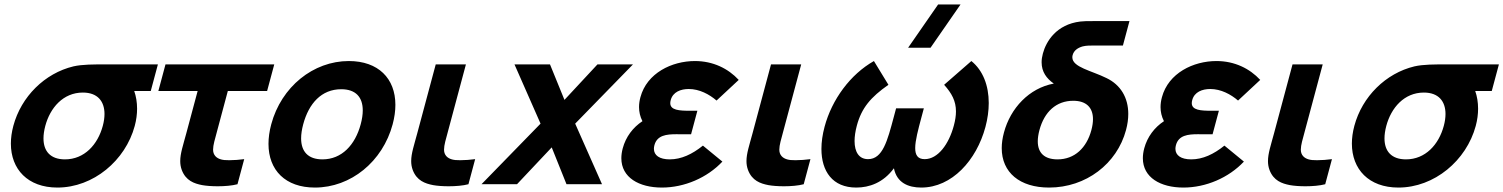

<svg xmlns="http://www.w3.org/2000/svg" viewBox="-20 -830 6773 865"><path d="M691.4 -540H467.4C399.4 -540 350.4 -540 310.9 -531C181.6 -500 75.5 -395 40.1 -263C32.7 -235.2 29 -208.4 29 -183.1C29 -67.8 104.9 15 238.6 15C400.6 15 545.3 -107 587.1 -263C594.3 -289.8 597.6 -315.8 597.6 -340.2C597.6 -369.5 592.9 -396.5 584.7 -420H659.2ZM272.7 -112C207.2 -112 175.9 -148.8 175.9 -206.4C175.9 -223.6 178.7 -242.6 184.1 -263C205.8 -344 264.3 -413 353.3 -413C420 -413 450.8 -373.3 450.8 -316.4C450.8 -299.9 448.2 -281.9 443.1 -263C420.4 -178 359.7 -112 272.7 -112Z M890.8 4C908.3 7.2 933.8 9.2 960.7 9.2C992.1 9.2 1025.5 6.5 1049.9 0L1080.2 -113C1058.1 -110.1 1034.3 -108.2 1013.1 -108.2C1005.3 -108.2 997.9 -108.5 991.1 -109C970.6 -111 949.8 -119 942.4 -140C940.7 -144.8 940 -150.2 940 -156.3C940 -176.4 948.3 -203.1 957.4 -237L1006.4 -420H1183.4L1215.6 -540H725.6L693.4 -420H870.4L819.2 -229C805.2 -176.7 792 -138.8 792 -104.3C792 -90.5 794.1 -77.3 799 -64C817.2 -16 854.7 -3 890.8 4Z M1398.6 15C1560.6 15 1704 -102 1749 -270C1757.3 -301 1761.3 -330.4 1761.3 -357.6C1761.3 -476.8 1684.1 -555 1551.4 -555C1391.4 -555 1247.3 -439 1202 -270C1193.6 -238.7 1189.6 -209.2 1189.6 -181.8C1189.6 -63 1266.1 15 1398.6 15ZM1432.7 -112C1368.1 -112 1336.6 -147.2 1336.6 -206.7C1336.6 -225.5 1339.8 -246.7 1346 -270C1371.2 -364 1428.3 -428 1517.3 -428C1582.8 -428 1614.3 -392.1 1614.3 -332.7C1614.3 -314 1611.2 -293 1605 -270C1580.1 -177 1519.7 -112 1432.7 -112Z M1931.3 4C1948.8 7.2 1974.3 9.2 2001.2 9.2C2032.6 9.2 2066 6.5 2090.4 0L2120.7 -113C2098.6 -110.1 2074.8 -108.2 2053.6 -108.2C2045.8 -108.2 2038.4 -108.5 2031.6 -109C2011.1 -111 1990.3 -119 1982.9 -140C1981.2 -144.8 1980.5 -150.2 1980.5 -156.3C1980.5 -176.4 1988.8 -203.1 1997.9 -237L2079.1 -540H1943.1L1859.7 -229C1845.7 -176.7 1832.5 -138.8 1832.5 -104.3C1832.5 -90.5 1834.6 -77.3 1839.5 -64C1857.7 -16 1895.2 -3 1931.3 4Z M2149.2 0H2309.2L2465.6 -166L2532.2 0H2692.2L2571.3 -273L2831.8 -540H2671.8L2523 -380L2457.8 -540H2297.8L2415.3 -273Z M3146.8 -174C3098.3 -135 3049.2 -112 2997.2 -112C2951.2 -112 2926 -130.1 2926 -159.6C2926 -164.7 2926.8 -170.2 2928.3 -176C2940.3 -220.8 2982.5 -225.3 3027.5 -225.3C3038.8 -225.3 3050.2 -225 3061.4 -225H3093.4L3121.8 -331H3089.8C3040.1 -331 2999.7 -333.4 2999.7 -365.4C2999.7 -369.4 3000.4 -374 3001.7 -379C3011.6 -416 3047.1 -429 3083.1 -429C3131.1 -429 3175.7 -405 3208.2 -377L3308.1 -470C3260.8 -521 3192.9 -555 3110.9 -555C3006.9 -555 2894.4 -501 2865.2 -392C2861.1 -376.9 2859 -362.1 2859 -347.5C2859 -326 2863.7 -304.9 2874.3 -284C2831.7 -256 2799.4 -213.5 2785.6 -162C2781.3 -146 2779.3 -131.1 2779.3 -117.2C2779.3 -30.3 2858.7 15 2962.1 15C3063.1 15 3165.9 -29 3234.5 -102Z M3441.8 4C3459.3 7.2 3484.8 9.2 3511.7 9.2C3543.1 9.2 3576.5 6.5 3600.9 0L3631.2 -113C3609.1 -110.1 3585.3 -108.2 3564.1 -108.2C3556.3 -108.2 3548.9 -108.5 3542.1 -109C3521.6 -111 3500.8 -119 3493.4 -140C3491.7 -144.8 3491 -150.2 3491 -156.3C3491 -176.4 3499.3 -203.1 3508.4 -237L3589.6 -540H3453.6L3370.2 -229C3356.2 -176.7 3343 -138.8 3343 -104.3C3343 -90.5 3345.1 -77.3 3350 -64C3368.2 -16 3405.7 -3 3441.8 4Z M4307.5 -810H4206.5L4071.3 -615H4172.3ZM4356.2 -555 4233.5 -448C4268 -409.6 4286.8 -374.8 4286.8 -328.1C4286.8 -309 4283.7 -288 4277.2 -264C4255 -181 4205.8 -113 4145.8 -113C4114.5 -113 4103.2 -131.5 4103.2 -162.9C4103.2 -196.8 4116.3 -245.5 4131.4 -302L4142.1 -342H4017.1L4006.4 -302C3978 -196 3956.8 -113 3890.8 -113C3849.8 -113 3830 -145.4 3830 -194.7C3830 -215.2 3833.5 -238.7 3840.2 -264C3861.7 -344 3902.5 -392 3982.5 -448L3917.2 -555C3811.1 -495 3727.8 -382 3694.9 -259C3685.5 -224 3680.7 -190.2 3680.7 -159C3680.7 -58.4 3730.6 15 3837.5 15C3896 15 3959.2 -6.5 4007.3 -72C4020.2 -6.5 4072 15 4130.5 15C4268.5 15 4379.4 -108 4419.6 -258C4429.5 -295 4434.5 -331.4 4434.5 -365.9C4434.5 -444.2 4408.7 -512.6 4356.2 -555Z M4965.6 -478C4898.2 -511.6 4811.1 -526.9 4811.1 -571.7C4811.1 -575 4811.5 -578.4 4812.5 -582C4818.1 -603 4836.3 -615 4857.9 -621C4874 -625 4891 -625 4914 -625H5039L5068.5 -735H4912.5C4876.5 -735 4863.5 -735 4846.9 -733C4739.5 -720 4693.1 -644 4678.4 -589C4674.5 -574.7 4672.7 -561.5 4672.7 -549.3C4672.7 -506.3 4695 -476.1 4727.6 -453.5C4616.6 -433 4532.4 -343 4503 -233C4496.3 -208 4493 -184.5 4493 -162.6C4493 -53.1 4574 15 4706.5 15C4872.5 15 5012.2 -92 5052.9 -244C5059.8 -269.6 5063.1 -293.9 5063.1 -316.7C5063.1 -390.5 5028.2 -447.8 4965.6 -478ZM4744.5 -112C4686.1 -112 4655.4 -140.5 4655.4 -193.2C4655.4 -208.2 4657.9 -225.2 4662.9 -244C4684.9 -326 4738.3 -376 4815.3 -376C4873.8 -376 4904.1 -345.5 4904.1 -293.1C4904.1 -278.4 4901.7 -262 4896.9 -244C4875.5 -164 4821.5 -112 4744.5 -112Z M5496.3 -174C5447.8 -135 5398.7 -112 5346.7 -112C5300.7 -112 5275.5 -130.1 5275.5 -159.6C5275.5 -164.7 5276.3 -170.2 5277.8 -176C5289.8 -220.8 5332 -225.3 5377 -225.3C5388.3 -225.3 5399.7 -225 5410.9 -225H5442.9L5471.3 -331H5439.3C5389.6 -331 5349.2 -333.4 5349.2 -365.4C5349.2 -369.4 5349.9 -374 5351.2 -379C5361.1 -416 5396.6 -429 5432.6 -429C5480.6 -429 5525.2 -405 5557.7 -377L5657.6 -470C5610.3 -521 5542.4 -555 5460.4 -555C5356.4 -555 5243.9 -501 5214.7 -392C5210.6 -376.9 5208.5 -362.1 5208.5 -347.5C5208.5 -326 5213.2 -304.9 5223.8 -284C5181.2 -256 5148.9 -213.5 5135.1 -162C5130.8 -146 5128.8 -131.1 5128.8 -117.2C5128.8 -30.3 5208.2 15 5311.6 15C5412.6 15 5515.4 -29 5584 -102Z M5791.3 4C5808.8 7.2 5834.3 9.2 5861.2 9.2C5892.6 9.2 5926 6.5 5950.4 0L5980.7 -113C5958.6 -110.1 5934.8 -108.2 5913.6 -108.2C5905.8 -108.2 5898.4 -108.5 5891.6 -109C5871.1 -111 5850.3 -119 5842.9 -140C5841.2 -144.8 5840.5 -150.2 5840.5 -156.3C5840.5 -176.4 5848.8 -203.1 5857.9 -237L5939.1 -540H5803.1L5719.7 -229C5705.7 -176.7 5692.5 -138.8 5692.5 -104.3C5692.5 -90.5 5694.6 -77.3 5699.5 -64C5717.7 -16 5755.2 -3 5791.3 4Z M6732.9 -540H6508.9C6440.9 -540 6391.9 -540 6352.4 -531C6223.1 -500 6117 -395 6081.6 -263C6074.2 -235.2 6070.5 -208.4 6070.5 -183.1C6070.5 -67.8 6146.4 15 6280.1 15C6442.1 15 6586.8 -107 6628.6 -263C6635.8 -289.8 6639.1 -315.8 6639.1 -340.2C6639.1 -369.5 6634.4 -396.5 6626.2 -420H6700.7ZM6314.2 -112C6248.7 -112 6217.4 -148.8 6217.4 -206.4C6217.4 -223.6 6220.2 -242.6 6225.6 -263C6247.3 -344 6305.8 -413 6394.8 -413C6461.5 -413 6492.3 -373.3 6492.3 -316.4C6492.3 -299.9 6489.7 -281.9 6484.6 -263C6461.9 -178 6401.2 -112 6314.2 -112Z"/></svg>

Font: Manrope
Style: ExtraBoldItalic
Weight: 800
Italic angle: -15°
Designer: Mikhail Sharanda
Foundry: Mikhail Sharanda
Version: Version 4.502;hotconv 1.0.109;makeotfexe 2.5.65596